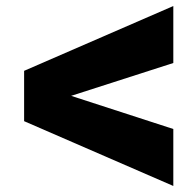

<svg xmlns="http://www.w3.org/2000/svg" viewBox="-20 -614 644 637"><path d="M555 3 60 -212V-379L555 -594V-405L216 -296L555 -186Z"/></svg>

Font: Elaine Sans ExtraBold
Style: Regular
Weight: 800
Designer: Wei Huang
Foundry: Wei Huang
Version: Version 2.001;December 24, 2019;FontCreator 12.0.0.2547 64-b